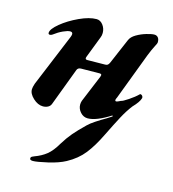

<svg xmlns="http://www.w3.org/2000/svg" viewBox="-105 -520 788 874"><g transform="rotate(15 289.0 -83.5)"><path d="M425 -112Q418 -99 422 -95L425 -94Q429 -94 436.5 -97.5Q444 -101 446 -102Q454 -103 479.5 -120Q505 -137 521 -153Q524 -156 527 -154Q531 -153 534 -148.5Q537 -144 536 -139Q531 -120 503 -91Q482 -64 462.5 -27.5Q443 9 415 66Q387 124 357 162Q327 200 279 226Q248 243 198 254.5Q148 266 129 266Q122 266 118 263.5Q114 261 115 255Q116 251 120 248.5Q124 246 130 244Q163 232 186 213.5Q209 195 231 157Q250 126 270 102.5Q290 79 324 46Q335 35 357.5 20Q380 5 403 -8Q406 -10 428 -24L426 -28Q360 14 320 14Q300 14 285.5 -2Q271 -18 271 -38Q271 -47 274 -56L327 -184L329 -192Q329 -198 319 -198L233 -197Q219 -197 214 -186L147 -8Q143 3 132.5 8.5Q122 14 109 14Q85 14 62.5 -7Q40 -28 41 -49Q41 -58 47 -76L150 -325Q153 -333 153 -338Q153 -348 141 -348Q130 -348 109 -338.5Q88 -329 67 -313Q61 -309 56 -309Q48 -309 48 -316Q48 -334 82 -362Q116 -390 162.5 -411.5Q209 -433 243 -433Q261 -433 273.5 -416.5Q286 -400 286 -379Q286 -367 282 -358L242 -254Q241 -252 241 -249Q241 -242 250 -242L334 -243Q341 -243 345.5 -246Q350 -249 354 -258L405 -377Q412 -394 433.5 -406.5Q455 -419 479 -426Q503 -433 515 -433Q527 -433 533.5 -424.5Q540 -416 539 -401Q539 -398 530 -381Q521 -364 509 -334Z"/></g></svg>

Font: EB Garamond
Style: Bold Italic
Weight: 700
Italic angle: -17.2°
Designer: Georg Duffner and Octavio Pardo
Foundry: Georg Duffner
Version: Version 1.000